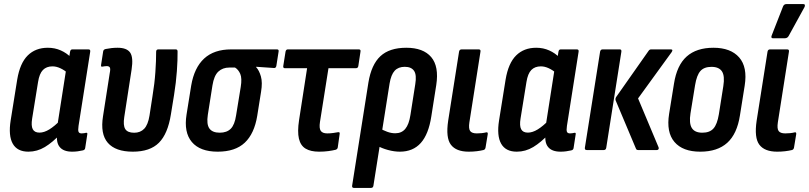

<svg xmlns="http://www.w3.org/2000/svg" viewBox="-20 -733 3952 938"><path d="M118.7 8Q64.3 8 42.3 -31Q20.3 -70 32.1 -144.8L64.1 -344.4Q77.5 -424.6 115.6 -462.2Q153.7 -499.7 213.7 -499.7Q247.9 -499.7 277 -486.7Q306.1 -473.7 327.3 -451.8L313.5 -374Q295.1 -390.2 275.1 -399.5Q255.2 -408.8 236.5 -408.8Q207 -408.8 189.7 -391.1Q172.3 -373.3 165.9 -332.2L137.1 -154.1Q131.3 -118.6 140 -101.8Q148.7 -85.1 173 -85.1Q195.4 -85.1 220.9 -100.7Q246.4 -116.2 277.3 -147.9L277.2 -80.4Q237 -37.4 199.2 -14.7Q161.4 8 118.7 8ZM332.6 8Q290.2 8 271.6 -14.9Q252.9 -37.7 259.9 -84.5L262.9 -103.9L260.1 -118.5L305.7 -410.4L315.7 -439.4L322.3 -480.2Q324.3 -491.7 333.1 -491.7H412.1Q422.7 -491.7 420.7 -480.2L363.7 -118Q360.5 -96.2 363.9 -88.7Q367.3 -81.3 378.9 -81.3Q385.1 -81.3 390.8 -82.3Q396.4 -83.3 400.6 -84.3Q408.4 -85.3 406.4 -76.3L396.2 -10Q395.2 -0.4 384.4 1.8Q372.1 4.6 359.2 6.3Q346.4 8 332.6 8Z M628.9 8Q544.4 8 506.8 -35.2Q469.3 -78.4 483.3 -165.3L516.1 -375.8Q520.3 -395.8 516.8 -402.9Q513.3 -410 501.3 -410Q496.7 -410 491.1 -409.2Q485.4 -408.4 479.8 -407.4Q472.2 -405.8 473.8 -415.8L484 -481.8Q485.4 -491.4 496.4 -493.6Q510.1 -496.4 524.9 -498.1Q539.7 -499.7 554.2 -499.7Q599.5 -499.7 615.8 -476.2Q632.1 -452.6 622.9 -393.3L587.1 -161.5Q580.7 -120.8 591.9 -102.6Q603.2 -84.5 635.6 -84.5Q665.9 -84.5 684.6 -104.1Q703.2 -123.8 710.3 -167.9L725 -263.5Q735.3 -324.9 739.1 -381.4Q743 -438 742.8 -479.8Q742.8 -491.7 753.4 -491.7H838.9Q847.5 -491.7 847.5 -481.6Q848.1 -441.6 844.1 -385.7Q840.1 -329.9 830.5 -270.2L814.9 -174Q799.9 -79.2 756.4 -35.6Q713 8 628.9 8Z M1043.7 8Q957.2 8 917.3 -39.2Q877.5 -86.3 891.3 -173.1L914.1 -315.2Q928.9 -402.2 977.3 -447Q1025.8 -491.7 1109.3 -491.7H1333.1Q1343.1 -491.7 1341.1 -481.2L1330.2 -411.8Q1328.2 -400 1318.8 -400.8L1231.3 -406.8V-405Q1246.3 -388.8 1254.6 -359.6Q1263 -330.4 1255.4 -284.6L1236.7 -167.3Q1222.5 -80 1175.9 -36Q1129.2 8 1043.7 8ZM1053.5 -84.7Q1088.1 -84.7 1107.4 -104.1Q1126.6 -123.4 1133.5 -169.9L1156.1 -308.4Q1162.9 -350.3 1153.9 -371.7Q1144.8 -393 1128.2 -403H1100.5Q1067.7 -403 1046.5 -383.1Q1025.4 -363.2 1017.9 -315.5L995.3 -172.1Q988.3 -126 1002.9 -105.4Q1017.6 -84.7 1053.5 -84.7Z M1538.9 8Q1497.8 8 1473.1 -6.8Q1448.4 -21.6 1440.4 -55.5Q1432.4 -89.5 1441 -146L1480.3 -399.8H1372Q1362.1 -399.8 1363.9 -410.8L1375 -480.8Q1377.4 -491.7 1386 -491.7H1732.9Q1743.5 -491.7 1741.1 -480.2L1730.6 -410.8Q1729.2 -399.8 1718.6 -399.8H1584.7L1543.1 -136.6Q1538.5 -106.2 1547.1 -93.7Q1555.7 -81.3 1578.9 -81.3Q1593.5 -81.3 1607.7 -83.3Q1621.9 -85.3 1632.5 -87.3Q1641.1 -88.7 1639.3 -78.1L1630.1 -12.7Q1628.7 -4.4 1620.1 -1.4Q1604.8 2.4 1584 5.2Q1563.3 8 1538.9 8Z M1708.9 185Q1698.9 185 1700.3 174L1779.9 -330.2Q1794.3 -417.4 1838.5 -458.6Q1882.8 -499.7 1964.9 -499.7Q2047.8 -499.7 2086.6 -454.1Q2125.3 -408.4 2111.3 -317.6L2087.1 -164Q2073.7 -77 2035.7 -34.5Q1997.7 8 1933.4 8Q1906 8 1875.4 -0.3Q1844.8 -8.6 1822.2 -21.8L1834.3 -106.8Q1851.2 -96.8 1871.2 -89.4Q1891.2 -81.9 1911.1 -81.9Q1942 -81.9 1960 -103.5Q1978.1 -125.1 1985.1 -171.2L2008.7 -321.4Q2016.3 -366.9 2002.9 -386.8Q1989.4 -406.6 1957.5 -406.6Q1925.9 -406.6 1908.1 -387.4Q1890.4 -368.1 1883.3 -325.2L1804.3 174Q1802.9 185 1792.4 185Z M2269.8 8Q2208.4 8 2182.8 -26Q2157.1 -59.9 2169.5 -143.2L2222.7 -480.6Q2224.7 -491.7 2235.1 -491.7H2318.7Q2329.3 -491.7 2327.3 -480.6L2273.1 -135Q2268.5 -104.2 2277.1 -92.7Q2285.7 -81.3 2309.4 -81.3Q2321 -81.3 2333 -82.5Q2345 -83.7 2355 -86.3Q2364.7 -88.7 2362.7 -76.5L2352 -11.7Q2350.2 -2.2 2341.8 0Q2328.2 3.4 2309.4 5.7Q2290.5 8 2269.8 8Z M2504.7 8Q2450.3 8 2428.3 -31Q2406.3 -70 2418.1 -144.8L2450.1 -344.4Q2463.5 -424.6 2501.6 -462.2Q2539.7 -499.7 2599.7 -499.7Q2633.9 -499.7 2663 -486.7Q2692.1 -473.7 2713.3 -451.8L2699.5 -374Q2681.1 -390.2 2661.1 -399.5Q2641.2 -408.8 2622.5 -408.8Q2593 -408.8 2575.7 -391.1Q2558.3 -373.3 2551.9 -332.2L2523.1 -154.1Q2517.3 -118.6 2526 -101.8Q2534.7 -85.1 2559 -85.1Q2581.4 -85.1 2606.9 -100.7Q2632.4 -116.2 2663.3 -147.9L2663.2 -80.4Q2623 -37.4 2585.2 -14.7Q2547.4 8 2504.7 8ZM2718.6 8Q2676.2 8 2657.6 -14.9Q2638.9 -37.7 2645.9 -84.5L2648.9 -103.9L2646.1 -118.5L2691.7 -410.4L2701.7 -439.4L2708.3 -480.2Q2710.3 -491.7 2719.1 -491.7H2798.1Q2808.7 -491.7 2806.7 -480.2L2749.7 -118Q2746.5 -96.2 2749.9 -88.7Q2753.3 -81.3 2764.9 -81.3Q2771.1 -81.3 2776.8 -82.3Q2782.4 -83.3 2786.6 -84.3Q2794.4 -85.3 2792.4 -76.3L2782.2 -10Q2781.2 -0.4 2770.4 1.8Q2758.1 4.6 2745.2 6.3Q2732.4 8 2718.6 8Z M3097.3 0Q3089.6 0 3087 -6.6L2988.1 -241.4Q2984.7 -250 2990.1 -259L3148.9 -485Q3153.5 -491.7 3160.9 -491.7H3257Q3270.2 -491.7 3261.2 -478.2L3097.2 -252.2L3197.4 -13.4Q3199.4 -8.2 3197.2 -4.1Q3195 0 3188.8 0ZM2846.5 0Q2835.9 0 2837.3 -11L2911.7 -480.6Q2914.1 -491.7 2923.7 -491.7H3008.1Q3017.1 -491.7 3015.7 -480.6L2941.7 -11Q2939.9 0 2929.7 0Z M3401.1 8Q3315.4 8 3274.9 -39.6Q3234.5 -87.1 3248.9 -176.7L3272.7 -324.2Q3286.7 -414 3334.6 -456.9Q3382.6 -499.7 3465.5 -499.7Q3549.6 -499.7 3591.1 -452.5Q3632.5 -405.2 3618.1 -314.6L3594.9 -169.1Q3580.9 -78.7 3533 -35.4Q3485 8 3401.1 8ZM3411.1 -84.7Q3447.4 -84.7 3465.6 -105.3Q3483.9 -125.8 3491.9 -174.5L3513.7 -312.2Q3521.7 -361.7 3507.2 -384.1Q3492.6 -406.4 3455.9 -406.4Q3420 -406.4 3401.9 -386.2Q3383.7 -365.9 3375.7 -316.8L3353.3 -178.9Q3345.7 -131 3359.7 -107.9Q3373.8 -84.7 3411.1 -84.7Z M3776.8 8Q3715.4 8 3689.8 -26Q3664.1 -59.9 3676.5 -143.2L3729.7 -480.6Q3731.7 -491.7 3742.1 -491.7H3825.7Q3836.3 -491.7 3834.3 -480.6L3780.1 -135Q3775.5 -104.2 3784.1 -92.7Q3792.7 -81.3 3816.4 -81.3Q3828 -81.3 3840 -82.5Q3852 -83.7 3862 -86.3Q3871.7 -88.7 3869.7 -76.5L3859 -11.7Q3857.2 -2.2 3848.8 0Q3835.2 3.4 3816.4 5.7Q3797.5 8 3776.8 8ZM3755.7 -546Q3750.1 -546 3748.9 -550.3Q3747.7 -554.6 3750.1 -559.8L3805.6 -701.8Q3808.4 -708.4 3812.9 -710.8Q3817.4 -713.2 3823.8 -713.2H3904Q3910.8 -713.2 3912 -708.7Q3913.2 -704.2 3910.4 -698.4L3833 -557.4Q3827 -546 3813.2 -546Z"/></svg>

Font: Sofia Sans Condensed
Style: Italic
Weight: 400
Italic angle: -9°
Designer: Botio Nikoltchev, Ani Petrova
Foundry: lettersoup
Version: Version 4.101